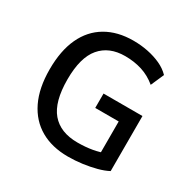

<svg xmlns="http://www.w3.org/2000/svg" viewBox="-160 -873 1041 1042"><g transform="rotate(30 361.0 -352.5)"><path d="M393 9Q293 9 221 -32.5Q149 -74 110 -154.5Q71 -235 71 -352Q71 -469 108.5 -549.5Q146 -630 217.5 -672Q289 -714 388 -714Q436 -714 480 -705Q524 -696 561 -679Q598 -662 624 -635L588 -553Q546 -588 497 -603.5Q448 -619 391 -619Q291 -619 236.5 -554.5Q182 -490 182 -353Q182 -213 237 -148Q292 -83 400 -83Q450 -83 492.5 -90.5Q535 -98 570 -113L537 -64V-294H390V-384H634V-39Q606 -24 566.5 -13.5Q527 -3 482.5 3Q438 9 393 9Z"/></g></svg>

Font: Nunito Sans 7pt SemiCondensed SemiBold
Style: Regular
Weight: 600
Width: 4
Designer: Vernon Adams
Foundry: Vernon Adams
Version: Version 3.101;gftools[0.9.27]